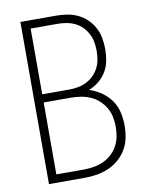

<svg xmlns="http://www.w3.org/2000/svg" viewBox="-83 -796 666 857"><g transform="rotate(-10 250.0 -367.5)"><path d="M69 0V-735H231Q256 -735 281 -731Q306 -727 329 -716Q352 -705 370.5 -687Q389 -669 400.5 -647Q412 -625 416.5 -600Q421 -575 421 -550Q421 -523 416 -497Q411 -471 397.5 -448.5Q384 -426 363 -409Q342 -392 318 -383Q347 -374 372.5 -356.5Q398 -339 415.5 -314.5Q433 -290 440 -260Q447 -230 447 -199Q447 -171 441.5 -143.5Q436 -116 422 -92Q408 -68 386.5 -49.5Q365 -31 339.5 -20Q314 -9 286.5 -4.5Q259 0 231 0ZM109 -400H231Q251 -400 271 -403.5Q291 -407 309 -416Q327 -425 341.5 -439Q356 -453 365.5 -471Q375 -489 378.5 -509Q382 -529 382 -549Q382 -569 378.5 -589Q375 -609 365.5 -627Q356 -645 341.5 -659.5Q327 -674 309 -682.5Q291 -691 271 -694.5Q251 -698 231 -698H109ZM231 -37Q254 -37 276.5 -40.5Q299 -44 320 -53Q341 -62 358 -77Q375 -92 386.5 -112Q398 -132 402.5 -154.5Q407 -177 407 -200Q407 -223 402.5 -245.5Q398 -268 386.5 -287.5Q375 -307 358 -322.5Q341 -338 320 -347Q299 -356 276.5 -359.5Q254 -363 231 -363H109V-37Z"/></g></svg>

Font: Iosevka Curly Extralight
Style: Regular
Weight: 200
Monospace: yes
Designer: Belleve Invis
Foundry: Belleve Invis
Version: Version 22.1.2; ttfautohint (v1.8.4)